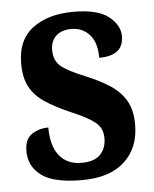

<svg xmlns="http://www.w3.org/2000/svg" viewBox="-45 -586 510 635"><g transform="rotate(-5 210.0 -268.5)"><path d="M202 10Q108 10 67.5 -20.5Q27 -51 27 -101Q27 -141 51 -157Q75 -173 106 -173Q106 -112 132 -79.5Q158 -47 205 -47Q249 -47 268.5 -68Q288 -89 288 -122Q288 -155 264 -174.5Q240 -194 185 -217Q134 -239 100.5 -261.5Q67 -284 51 -314.5Q35 -345 35 -392Q35 -470 86.5 -508.5Q138 -547 222 -547Q303 -547 339 -518Q375 -489 375 -453Q375 -388 294 -388Q294 -439 270.5 -465Q247 -491 210 -491Q178 -491 159.5 -474Q141 -457 141 -427Q141 -392 163.5 -373Q186 -354 246 -330Q292 -311 325 -289Q358 -267 375.5 -236Q393 -205 393 -158Q393 -81 344 -35.5Q295 10 202 10Z"/></g></svg>

Font: Noto Serif Khmer Condensed
Style: Bold
Weight: 700
Width: 3
Designer: Danh Hong and the Monotype Design Team
Foundry: Monotype Imaging Inc.
Version: Version 2.004; ttfautohint (v1.8.4.7-5d5b)